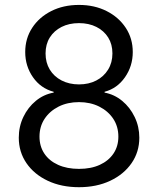

<svg xmlns="http://www.w3.org/2000/svg" viewBox="-20 -758 649 788"><path d="M304.2 10.3Q231.9 10.3 176 -16.1Q120.1 -42.5 88.6 -88.4Q57.1 -134.3 57.1 -192.9Q57.1 -238.8 75.9 -278.1Q94.7 -317.4 127 -344Q159.2 -370.6 200.2 -377.9V-381.3Q147 -395.5 115.2 -441.2Q83.5 -486.8 83.5 -544.4Q83.5 -600.1 112.1 -643.8Q140.6 -687.5 190.4 -712.6Q240.2 -737.8 304.2 -737.8Q367.7 -737.8 417.5 -712.6Q467.3 -687.5 496.1 -643.8Q524.9 -600.1 524.9 -544.4Q524.9 -486.8 492.9 -440.9Q460.9 -395 409.2 -381.3V-377.9Q449.2 -370.6 481.4 -344Q513.7 -317.4 532.7 -277.8Q551.8 -238.3 551.8 -192.9Q551.8 -134.3 520 -88.4Q488.3 -42.5 432.4 -16.1Q376.5 10.3 304.2 10.3ZM304.2 -64.9Q353.5 -64.9 389.6 -81.5Q425.8 -98.1 445.8 -127.9Q465.8 -157.7 465.8 -197.3Q465.8 -238.8 444.8 -270.5Q423.8 -302.2 387.2 -320.6Q350.6 -338.9 304.2 -338.9Q257.3 -338.9 220.7 -320.6Q184.1 -302.2 163.1 -270.5Q142.1 -238.8 142.1 -197.3Q142.1 -157.7 161.9 -127.9Q181.6 -98.1 218.3 -81.5Q254.9 -64.9 304.2 -64.9ZM304.2 -411.6Q344.2 -411.6 375 -427.5Q405.8 -443.4 423.6 -472.2Q441.4 -501 441.4 -538.6Q441.4 -576.2 424.1 -604Q406.7 -631.8 375.7 -647.5Q344.7 -663.1 304.2 -663.1Q263.7 -663.1 232.7 -647.5Q201.7 -631.8 184.3 -604Q167 -576.2 167 -538.6Q167 -501 184.3 -472.4Q201.7 -443.8 232.9 -427.7Q264.2 -411.6 304.2 -411.6Z"/></svg>

Font: V-Inter
Style: Regular-375
Weight: 375
Designer: Rasmus Andersson
Foundry: rsms
Version: Version 4.000;git-4146feb